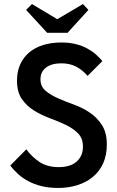

<svg xmlns="http://www.w3.org/2000/svg" viewBox="-20 -920 577 949"><path d="M268 9Q222 9 185.5 0Q149 -9 120 -24.5Q91 -40 69 -60Q47 -80 31 -102L110 -182Q136 -146 174.5 -120Q213 -94 270 -94Q329 -94 359.5 -122Q390 -150 390 -195Q390 -236 366 -260.5Q342 -285 305.5 -302.5Q269 -320 227 -335.5Q185 -351 148.5 -373.5Q112 -396 88 -430.5Q64 -465 64 -522Q64 -567 80 -602Q96 -637 124.5 -661Q153 -685 193.5 -697.5Q234 -710 283 -710Q323 -710 354.5 -702Q386 -694 411 -680.5Q436 -667 454.5 -650.5Q473 -634 486 -618L413 -545Q389 -573 357.5 -590Q326 -607 283 -607Q235 -607 207.5 -586Q180 -565 180 -528Q180 -493 204.5 -472Q229 -451 265 -435Q301 -419 344 -403.5Q387 -388 423 -364Q459 -340 483.5 -302.5Q508 -265 508 -206Q508 -153 490 -113Q472 -73 439.5 -46Q407 -19 363 -5Q319 9 268 9ZM109 -871 138 -900 263 -825 390 -900 417 -871 314 -758H213Z"/></svg>

Font: Tilda Sans Semibold
Style: Regular
Weight: 600
Designer: ParaType Ltd
Foundry: ParaType Ltd
Version: Version 1.009